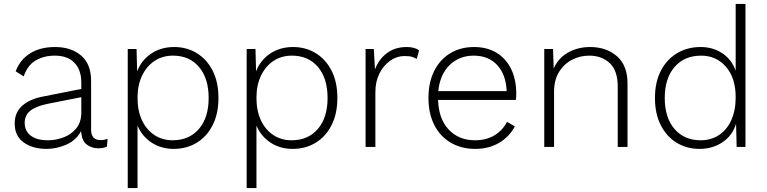

<svg xmlns="http://www.w3.org/2000/svg" viewBox="-20 -750 3914 980"><path d="M395 -329Q395 -393 360 -429.5Q325 -466 260 -466Q203 -466 161.5 -441Q120 -416 101 -360L60 -386Q82 -445 133.5 -477.5Q185 -510 261 -510Q343 -510 394 -466.5Q445 -423 445 -338V-88Q445 -35 493 -35Q514 -35 529 -42L526 -2Q509 7 482 7Q449 7 423 -12Q397 -31 394 -81Q369 -34 319 -12Q269 10 218 10Q147 10 101 -23Q55 -56 55 -119Q55 -176 93 -210Q131 -244 198 -257L395 -296ZM106 -123Q106 -81 137 -57.5Q168 -34 225 -34Q264 -34 303.5 -48.5Q343 -63 369 -94.5Q395 -126 395 -176V-254L223 -220Q164 -208 135 -185Q106 -162 106 -123Z M632 210V-500H677L680 -386Q702 -443 752 -476.5Q802 -510 869 -510Q933 -510 984 -479Q1035 -448 1065 -390Q1095 -332 1095 -250Q1095 -169 1065 -110.5Q1035 -52 983.5 -21Q932 10 867 10Q803 10 754 -22Q705 -54 682 -109V210ZM861 -34Q946 -34 995.5 -92Q1045 -150 1045 -250Q1045 -350 996 -408Q947 -466 863 -466Q810 -466 769.5 -439.5Q729 -413 705.5 -364.5Q682 -316 682 -250Q682 -184 705 -135.5Q728 -87 768.5 -60.5Q809 -34 861 -34Z M1239 210V-500H1284L1287 -386Q1309 -443 1359 -476.5Q1409 -510 1476 -510Q1540 -510 1591 -479Q1642 -448 1672 -390Q1702 -332 1702 -250Q1702 -169 1672 -110.5Q1642 -52 1590.5 -21Q1539 10 1474 10Q1410 10 1361 -22Q1312 -54 1289 -109V210ZM1468 -34Q1553 -34 1602.5 -92Q1652 -150 1652 -250Q1652 -350 1603 -408Q1554 -466 1470 -466Q1417 -466 1376.5 -439.5Q1336 -413 1312.5 -364.5Q1289 -316 1289 -250Q1289 -184 1312 -135.5Q1335 -87 1375.5 -60.5Q1416 -34 1468 -34Z M1846 0V-500H1888L1894 -396Q1913 -447 1954.5 -478.5Q1996 -510 2056 -510Q2096 -510 2119 -493L2107 -449Q2096 -456 2083 -460Q2070 -464 2044 -464Q2006 -464 1972 -440.5Q1938 -417 1917 -375.5Q1896 -334 1896 -280V0Z M2405 10Q2336 10 2282 -21Q2228 -52 2197.5 -110.5Q2167 -169 2167 -250Q2167 -331 2197 -389.5Q2227 -448 2279.5 -479Q2332 -510 2399 -510Q2467 -510 2515.5 -480Q2564 -450 2589.5 -396.5Q2615 -343 2615 -273Q2615 -263 2614.5 -254.5Q2614 -246 2613 -240H2216Q2219 -143 2270.5 -88.5Q2322 -34 2404 -34Q2462 -34 2503.5 -59Q2545 -84 2568 -128L2608 -105Q2580 -52 2527.5 -21Q2475 10 2405 10ZM2398 -466Q2325 -466 2275.5 -418.5Q2226 -371 2217 -285H2566Q2563 -368 2518.5 -417Q2474 -466 2398 -466Z M2758 0V-500H2803L2806 -400Q2829 -453 2879 -481.5Q2929 -510 2992 -510Q3075 -510 3129 -463Q3183 -416 3183 -324V0H3133V-308Q3133 -390 3092 -428Q3051 -466 2987 -466Q2940 -466 2899 -444.5Q2858 -423 2833 -382Q2808 -341 2808 -282V0Z M3551 10Q3486 10 3434.5 -21Q3383 -52 3353 -110.5Q3323 -169 3323 -250Q3323 -332 3354 -390.5Q3385 -449 3437.5 -479.5Q3490 -510 3556 -510Q3619 -510 3667 -478Q3715 -446 3735 -389V-730H3785V0H3740L3737 -118Q3718 -57 3667 -23.5Q3616 10 3551 10ZM3557 -34Q3609 -34 3649.5 -60.5Q3690 -87 3712.5 -136.5Q3735 -186 3735 -254Q3735 -352 3685.5 -409Q3636 -466 3559 -466Q3473 -466 3423 -408Q3373 -350 3373 -250Q3373 -150 3422.5 -92Q3472 -34 3557 -34Z"/></svg>

Font: Work Sans Light
Style: Regular
Weight: 300
Designer: Wei Huang
Foundry: Wei Huang
Version: Version 2.012; ttfautohint (v1.8.3)